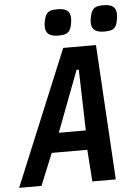

<svg xmlns="http://www.w3.org/2000/svg" viewBox="-69 -980 730 1027"><g transform="rotate(-5 296.0 -467.0)"><path d="M291.5 -725H467.5L510.5 0H384.5L372.5 -171H181.5L111.5 0H-8.5ZM373.5 -275 364.5 -602H352.5L228.5 -275ZM203 -848.5Q203 -858.5 205.5 -873.5Q210 -898 217.8 -910.8Q225.5 -923.5 239.5 -928.8Q253.5 -934 278.5 -934Q314 -934 330.8 -921Q347.5 -908 347.5 -878.5Q347.5 -869 345 -853Q341 -829 333 -816.2Q325 -803.5 311 -798.2Q297 -793 273 -793Q237 -793 220 -806Q203 -819 203 -848.5ZM450 -848Q450 -857.5 452.5 -872.5Q457 -897.5 465 -910.5Q473 -923.5 487 -928.8Q501 -934 525 -934Q560 -934 577 -921Q594 -908 594 -878.5Q594 -868.5 591.5 -853.5Q587.5 -829 580 -816.2Q572.5 -803.5 558.2 -798.2Q544 -793 519 -793Q484 -793 467 -806Q450 -819 450 -848Z"/></g></svg>

Font: JuliaMono BoldItalic
Style: Regular
Weight: 700
Italic angle: -9°
Monospace: yes
Designer: cormullion
Foundry: corm
Version: Version 0.049; ttfautohint (v1.8.4)